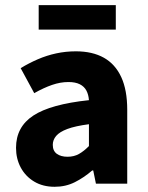

<svg xmlns="http://www.w3.org/2000/svg" viewBox="-20 -705 567 737"><path d="M189.8 12Q144.5 12 111.2 -8Q78 -27.9 59.7 -61.8Q41.5 -95.7 41.5 -137.6Q41.5 -217.8 107.9 -261.4Q174.4 -305 321.4 -320.5Q319.9 -341.6 311.7 -357.2Q303.4 -372.9 286.5 -381.5Q269.5 -390.1 242.6 -390.1Q211.7 -390.1 179.7 -379Q147.7 -368 111.4 -347.4L59.3 -443.4Q90.8 -462.6 125 -477.4Q159.2 -492.2 195.8 -500.1Q232.4 -508 271.4 -508Q334.6 -508 378.5 -483.5Q422.3 -459 445.3 -409.3Q468.4 -359.6 468.4 -283.3V0H348.2L337.9 -50.6H333.9Q302.2 -23.2 267.1 -5.6Q232.1 12 189.8 12ZM239.2 -103.3Q264.2 -103.3 283.2 -114.1Q302.3 -124.9 321.4 -144.3V-228.2Q269 -221.3 238.7 -210Q208.4 -198.6 195.5 -183.2Q182.6 -167.8 182.6 -149Q182.6 -125.8 198.2 -114.5Q213.7 -103.3 239.2 -103.3ZM128.5 -591.5V-685.4H424.5V-591.5Z"/></svg>

Font: Source Sans 3 Variable
Style: Regular
Weight: 200
Designer: Paul D. Hunt
Foundry: Adobe Systems Incorporated
Version: Version 3.026